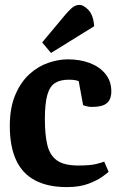

<svg xmlns="http://www.w3.org/2000/svg" viewBox="-20 -751 494 783"><path d="M253 12Q175 12 123 -15.5Q71 -43 45.5 -98.5Q20 -154 20 -237Q20 -312 42.5 -364.5Q65 -417 100.5 -449Q136 -481 177.5 -495Q219 -509 257 -509Q306 -509 346 -494Q386 -479 410 -449.5Q434 -420 434 -378Q434 -361 428 -346.5Q422 -332 405 -323.5Q388 -315 353 -315Q343 -315 332 -318Q321 -321 319 -322L301 -420Q297 -422 287 -424Q277 -426 260 -426Q226 -426 204.5 -412.5Q183 -399 173 -364Q163 -329 163 -265Q163 -202 173 -160Q183 -118 212 -97Q241 -76 300 -76Q347 -76 371.5 -82Q396 -88 405 -92L423 -50Q420 -47 399 -31.5Q378 -16 341.5 -2Q305 12 253 12ZM188 -535 152 -578 248 -693Q260 -707 273 -718.5Q286 -730 302 -731Q320 -732 340.5 -710.5Q361 -689 364 -644Z"/></svg>

Font: Faustina
Style: Bold
Weight: 700
Designer: Alfonso Garcia
Foundry: http://www.omnibus-type.com
Version: Version 1.200